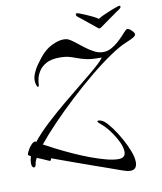

<svg xmlns="http://www.w3.org/2000/svg" viewBox="-102 -909 954 1130"><g transform="rotate(-10 375.5 -344.0)"><path d="M691 -828Q695 -828 695 -820Q693 -813 682 -806Q677 -803 660 -791Q643 -779 622.5 -764.5Q602 -750 586 -738.5Q570 -727 566 -724Q562 -722 558.5 -719.5Q555 -717 551 -717Q547 -717 544 -720Q541 -723 539 -724Q536 -727 521.5 -738.5Q507 -750 489 -764.5Q471 -779 456.5 -791Q442 -803 437 -806Q427 -815 428 -820Q428 -828 434 -828Q440 -828 455 -822Q464 -819 484 -810.5Q504 -802 524.5 -792Q545 -782 557 -773Q571 -782 593 -792Q615 -802 636.5 -810.5Q658 -819 668 -822Q683 -828 691 -828ZM585 140Q567 140 537 129Q510 119 463 102.5Q416 86 359 66Q302 46 244.5 25Q187 4 137 -14Q136 -11 135.5 -5.5Q135 0 129 0Q126 0 120 -3Q107 -9 89.5 -16.5Q72 -24 55 -31Q44 -11 43 0Q41 22 29 22Q25 22 20.5 15.5Q16 9 16 -6Q16 -26 23 -46Q7 -54 7 -59Q8 -67 17 -83.5Q26 -100 38.5 -113.5Q51 -127 61 -127Q64 -127 66 -126Q68 -124 69 -124Q105 -170 159.5 -220.5Q214 -271 274 -321Q334 -371 389.5 -415.5Q445 -460 484 -494Q523 -528 534 -546H519Q473 -546 443.5 -552.5Q414 -559 392 -567.5Q370 -576 347 -582.5Q324 -589 290 -589Q239 -589 209.5 -572.5Q180 -556 165.5 -533Q151 -510 146.5 -489.5Q142 -469 142 -460Q142 -441 135 -441Q131 -441 126.5 -453Q122 -465 122 -485Q122 -492 125 -505.5Q128 -519 140.5 -543Q153 -567 183 -605Q218 -650 259 -670Q300 -690 331 -690Q346 -690 357 -686Q371 -680 393 -663Q415 -646 441 -625.5Q467 -605 494.5 -590.5Q522 -576 549 -576Q575 -576 598.5 -589Q622 -602 641.5 -619.5Q661 -637 674.5 -652Q688 -667 692 -671Q697 -676 701.5 -680.5Q706 -685 713 -685Q719 -685 728 -678Q737 -671 744 -662.5Q751 -654 751 -647Q751 -639 738 -630.5Q725 -622 695 -610Q652 -593 591.5 -552Q531 -511 463 -455Q395 -399 327.5 -336Q260 -273 202 -212.5Q144 -152 104 -102Q135 -85 177.5 -63.5Q220 -42 268.5 -20Q317 2 365.5 20Q414 38 456 49Q498 60 528 60Q570 60 570 23Q570 -3 553.5 -37.5Q537 -72 511.5 -106.5Q486 -141 457 -164Q444 -174 444 -180Q444 -184 451 -184Q457 -184 467 -180.5Q477 -177 486 -169Q503 -155 526.5 -123.5Q550 -92 572.5 -52Q595 -12 610 27Q625 66 625 95Q625 115 616 127.5Q607 140 585 140Z"/></g></svg>

Font: Comforter
Style: Regular
Weight: 400
Designer: Robert E. Leuschke
Foundry: Robert E. Leuschke
Version: Version 1.013; ttfautohint (v1.8.3)